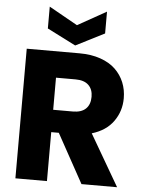

<svg xmlns="http://www.w3.org/2000/svg" viewBox="-61 -987 775 1036"><g transform="rotate(5 326.0 -469.5)"><path d="M433.1 -474.1Q433.1 -514.2 409.4 -537.1Q385.7 -560.1 338.9 -560.1H232.9V-386.2H338.9Q385.7 -386.2 409.4 -409.2Q433.1 -432.1 433.1 -474.1ZM62 -702.1H349.1Q411.6 -702.1 461.4 -684.8Q511.2 -667.5 542.7 -637.2Q574.2 -606.9 590.6 -567.1Q606.9 -527.3 606.9 -481Q606.9 -411.1 567.6 -356Q528.3 -300.8 451.2 -277.8L612.8 0H419.9L273.9 -265.1H232.9V0H62ZM320.8 -852.1 476.1 -939V-820.8L320.8 -742.2L166 -820.8V-939Z"/></g></svg>

Font: SVN-Poppins
Style: Bold
Weight: 700
Designer: Ninad Kale (Devanagari), Jonny Pinhorn (Latin)
Foundry: Indian Type Foundry
Version: Version 3.200;PS 1.000;hotconv 16.6.54;makeotf.lib2.5.65590